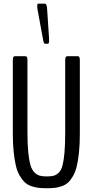

<svg xmlns="http://www.w3.org/2000/svg" viewBox="-20 -1004 498 1031"><path d="M221.7 -769Q215.3 -769 211.9 -788.1L181.6 -952.6Q179.7 -964.4 179.7 -970.7Q179.7 -984.4 184.6 -984.4H220.7Q226.1 -984.4 228.8 -978.8Q231.4 -973.1 232.9 -957.5L243.2 -801.8Q243.7 -794.9 243.7 -784.7Q243.7 -769 236.3 -769ZM231.4 6.8Q205.6 6.8 186.8 4.6Q168 2.4 147.7 -4.6Q127.4 -11.7 113.5 -24.7Q99.6 -37.6 86.4 -59.6Q73.2 -81.5 65.7 -112.3Q58.1 -143.1 53.5 -187.3Q48.8 -231.4 48.8 -288.1V-679.2Q48.8 -693.8 51.8 -698Q54.7 -702.1 61 -702.1H115.2Q119.1 -702.1 121.6 -700.9Q124 -699.7 125.7 -694.3Q127.4 -689 127.4 -679.2V-290.5Q127.4 -228 131.8 -185.5Q136.2 -143.1 143.6 -117.7Q150.9 -92.3 164.6 -78.6Q178.2 -64.9 193.1 -60.8Q208 -56.6 231 -56.6Q254.4 -56.6 268.6 -60.5Q282.7 -64.5 295.9 -77.1Q309.1 -89.8 315.7 -115.5Q322.3 -141.1 326.2 -183.6Q330.1 -226.1 330.1 -290.5V-679.2Q330.1 -693.8 333 -698Q335.9 -702.1 342.3 -702.1H397Q403.3 -702.1 406 -698Q408.7 -693.8 408.7 -679.2V-288.1Q408.7 -231 404.3 -186.8Q399.9 -142.6 392.3 -111.6Q384.8 -80.6 372.1 -58.6Q359.4 -36.6 345.9 -24.2Q332.5 -11.7 312.7 -4.6Q293 2.4 274.9 4.6Q256.8 6.8 231.4 6.8Z"/></svg>

Font: BenchNine
Style: Regular
Weight: 400
Designer: Vernon Adams
Foundry: Vernon Adams
Version: Version 1 ; ttfautohint (v0.92.18-e454-dirty) -l 8 -r 50 -G 